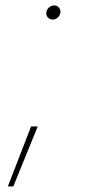

<svg xmlns="http://www.w3.org/2000/svg" viewBox="-20 -538 314 704"><path d="M8.8 145.5 93.8 -74.2H118.2L28.8 145.5ZM172.9 -466.3Q162.1 -466.3 155 -474.6Q147.9 -482.9 149.9 -493.7Q151.9 -503.9 160.2 -511Q168.5 -518.1 178.2 -518.1Q189.5 -518.1 196.3 -510Q203.1 -502 201.2 -490.7Q199.7 -480.5 191.4 -473.4Q183.1 -466.3 172.9 -466.3Z"/></svg>

Font: Inter Tight Thin
Style: Italic
Weight: 250
Italic angle: -9.39999°
Designer: Rasmus Andersson
Foundry: rsms
Version: Version 3.004